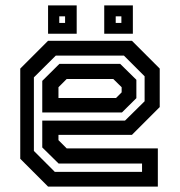

<svg xmlns="http://www.w3.org/2000/svg" viewBox="-20 -691 666 711"><path d="M468.5 -540 571.5 -437V-294.5L468.5 -191.5H196.5V-172L227 -141.5H564.5V0H158L55 -103V-437L158 -540ZM425 -454.5 485 -395.5V-327.5L431.5 -274.5H136.5V-391.5L200 -454.5ZM439 -485H186.5L105.5 -404.5V-132L183 -54.5H506V-85.5H197L136.5 -145V-244.5H443L515.5 -316V-408.5ZM399.5 -398.5H227L196.5 -368V-328H409.5L430.5 -349V-368ZM366 -566V-671H472V-566ZM158 -566V-671H264V-566ZM199.5 -606H221V-630.5H199.5ZM408.5 -606H429.5V-630.5H408.5Z"/></svg>

Font: Tourney Thin SemiBold
Style: Regular
Weight: 600
Version: Version 1.015